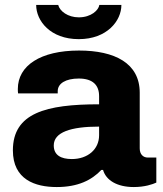

<svg xmlns="http://www.w3.org/2000/svg" viewBox="-20 -743 656 775"><path d="M298 -585C412 -585 470 -659 470 -723H381C378 -702 348 -673 298 -673C254 -673 221 -698 215 -723H126C126 -659 183 -585 298 -585ZM209 12C295 12 350 -16 389 -57H396C408 -15 453 12 520 12C564 12 596 1 611 -6V-107H577C557 -107 544 -121 544 -144V-369C544 -488 443 -539 299 -539C143 -539 52 -478 52 -384C52 -377 52 -372 53 -366H213V-375C213 -406 245 -426 298 -426C355 -426 380 -399 380 -355V-322C166 -322 32 -287 32 -136C32 -18 122 12 209 12ZM270 -101C227 -101 197 -116 197 -156C197 -209 265 -232 380 -232V-197C380 -140 334 -101 270 -101Z"/></svg>

Font: Archivo ExtraBold
Style: Regular
Weight: 800
Designer: Hector Gatti
Foundry: Omnibus-Type
Version: Version 2.001